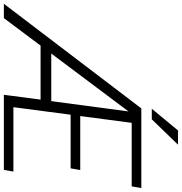

<svg xmlns="http://www.w3.org/2000/svg" viewBox="-39 -947 941 993"><g transform="rotate(90 431.5 -450.5)"><path d="M813.5 0H425.3L450.2 -189.9H170.9L28.8 0H-45.4L495.6 -710.9H907.7L898.9 -661.1H570.3L535.2 -395H814.5L805.7 -345.2H528.3L489.3 -49.3H822.3ZM211.9 -245.1H458L511.2 -644.5ZM609.9 -900.9 683.1 -900.4 552.2 -765.1H497.6Z"/></g></svg>

Font: RobotoInd Light
Style: Italic
Weight: 300
Italic angle: -12°
Designer: Google
Version: Version 2.001151; 2014